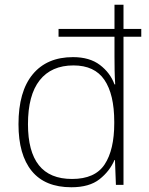

<svg xmlns="http://www.w3.org/2000/svg" viewBox="-20 -780 629 810"><path d="M281 10Q170 10 114 -58.5Q58 -127 58 -256Q58 -394 118 -466.5Q178 -539 288 -539Q358 -539 401.5 -506Q445 -473 463 -424H466Q464 -454 463.5 -484.5Q463 -515 463 -543V-625H227V-658H463V-760H501V-658H576V-625H501V0H469L465 -105H463Q443 -58 400 -24Q357 10 281 10ZM284 -25Q381 -25 421.5 -86.5Q462 -148 462 -260V-266Q462 -382 420.5 -443Q379 -504 290 -504Q197 -504 147.5 -441.5Q98 -379 98 -256Q98 -141 144 -83Q190 -25 284 -25Z"/></svg>

Font: Noto Sans Cham ExtraLight
Style: Regular
Weight: 250
Version: Version 2.002